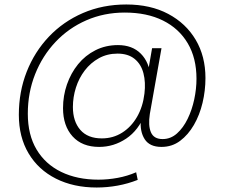

<svg xmlns="http://www.w3.org/2000/svg" viewBox="-20 -649 1011 856"><path d="M411 187Q308 187 229.5 147.5Q151 108 107.5 35Q64 -38 64 -137Q64 -240 99 -329Q134 -418 198 -485.5Q262 -553 350 -591Q438 -629 543 -629Q651 -629 730 -587Q809 -545 852.5 -471.5Q896 -398 896 -301Q896 -245 883 -190.5Q870 -136 844.5 -92Q819 -48 783 -21Q747 6 700 6Q647 6 625 -28.5Q603 -63 608 -115L613 -151L627 -142Q598 -68 542.5 -31Q487 6 422 6Q346 6 303.5 -41Q261 -88 261 -167Q261 -222 278.5 -272.5Q296 -323 328 -362.5Q360 -402 405.5 -425Q451 -448 506 -448Q570 -448 608 -409.5Q646 -371 651 -307L634 -295L658 -434H700L648 -141Q640 -89 653 -59Q666 -29 705 -29Q741 -29 769 -54Q797 -79 816.5 -119Q836 -159 846 -206Q856 -253 856 -298Q856 -390 817 -456Q778 -522 706.5 -557.5Q635 -593 536 -593Q444 -593 365 -558.5Q286 -524 227.5 -462Q169 -400 136.5 -318Q104 -236 104 -142Q104 -48 143 17.5Q182 83 253 117.5Q324 152 419 152Q461 152 504.5 144Q548 136 587 119L594 153Q551 170 504.5 178.5Q458 187 411 187ZM434 -32Q484 -32 524.5 -57.5Q565 -83 591 -128Q617 -173 624 -232Q630 -282 619.5 -322.5Q609 -363 580 -386.5Q551 -410 504 -410Q458 -410 421 -389.5Q384 -369 358 -335Q332 -301 318.5 -258.5Q305 -216 305 -172Q305 -108 338 -70Q371 -32 434 -32Z"/></svg>

Font: DM Sans 24pt ExtraLight
Style: Italic
Weight: 250
Italic angle: -10°
Designer: Colophon Foundry, Jonny Pinhorn
Foundry: Colophon Foundry
Version: Version 4.004;gftools[0.9.30]